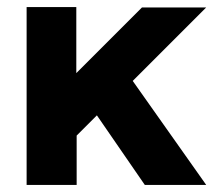

<svg xmlns="http://www.w3.org/2000/svg" viewBox="-20 -521 601 541"><path d="M253 -196 196 -139V0H55V-501H195V-315L380 -500H561L354 -293L561 0H388Z"/></svg>

Font: Montserrat GRBold
Style: Regular
Weight: 700
Designer: Julieta Ulanovsky
Foundry: Julieta Ulanovsky
Version: Version 1.00 May 29, 2023, initial release